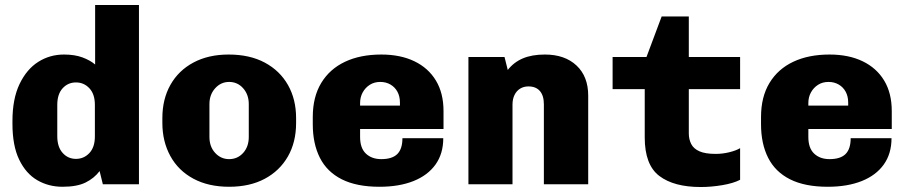

<svg xmlns="http://www.w3.org/2000/svg" viewBox="-20 -740 3640 771"><path d="M231 10Q175 10 129.5 -16.5Q84 -43 57 -99Q30 -155 30 -243V-254Q30 -343 58.5 -402.5Q87 -462 133.5 -491.5Q180 -521 237 -521Q280 -521 311 -509.5Q342 -498 362 -481V-720H538V0H393L380 -53Q358 -24 323.5 -7Q289 10 231 10ZM285 -102Q317 -102 339 -125.5Q361 -149 361 -192V-319Q361 -362 339 -385.5Q317 -409 285 -409Q253 -409 231.5 -385.5Q210 -362 210 -319V-193Q210 -150 231.5 -126Q253 -102 285 -102Z M900 10Q817 10 756.5 -22.5Q696 -55 664 -113.5Q632 -172 632 -246V-266Q632 -342 664.5 -399.5Q697 -457 757 -489Q817 -521 898 -521Q983 -521 1043.5 -488.5Q1104 -456 1136.5 -398.5Q1169 -341 1169 -266V-246Q1169 -169 1136 -111.5Q1103 -54 1043 -22Q983 10 900 10ZM900 -101Q934 -101 956.5 -126Q979 -151 979 -190V-322Q979 -360 956.5 -385.5Q934 -411 900 -411Q867 -411 844 -385.5Q821 -360 821 -322V-190Q821 -151 844 -126Q867 -101 900 -101Z M1504 10Q1412 10 1352.5 -20Q1293 -50 1264.5 -106.5Q1236 -163 1236 -241V-270Q1236 -351 1270 -407Q1304 -463 1365.5 -492Q1427 -521 1511 -521Q1588 -521 1644 -494Q1700 -467 1730.5 -416.5Q1761 -366 1761 -294V-222H1426V-190Q1426 -145 1449.5 -123Q1473 -101 1511 -101Q1555 -101 1575.5 -121.5Q1596 -142 1596 -185H1760Q1760 -123 1729 -79.5Q1698 -36 1640.5 -13Q1583 10 1504 10ZM1426 -316H1586V-328Q1586 -353 1576 -371.5Q1566 -390 1548 -400.5Q1530 -411 1507 -411Q1483 -411 1465 -399.5Q1447 -388 1436.5 -369Q1426 -350 1426 -326Z M1861 0V-511H2006L2019 -459Q2043 -490 2079.5 -505.5Q2116 -521 2168 -521Q2248 -521 2295 -477Q2342 -433 2342 -356V0H2164V-321Q2164 -356 2148 -374.5Q2132 -393 2102 -393Q2083 -393 2068.5 -384Q2054 -375 2046 -358.5Q2038 -342 2038 -320V0Z M2794 11Q2686 11 2627.5 -33.5Q2569 -78 2569 -188V-382H2440V-511H2576L2637 -674H2746V-511H2952V-382H2746V-204Q2746 -181 2755.5 -162Q2765 -143 2788.5 -132.5Q2812 -122 2854 -122Q2881 -122 2908 -128.5Q2935 -135 2952 -145V-18Q2925 -4 2880.5 3.5Q2836 11 2794 11Z M3304 10Q3212 10 3152.5 -20Q3093 -50 3064.5 -106.5Q3036 -163 3036 -241V-270Q3036 -351 3070 -407Q3104 -463 3165.5 -492Q3227 -521 3311 -521Q3388 -521 3444 -494Q3500 -467 3530.5 -416.5Q3561 -366 3561 -294V-222H3226V-190Q3226 -145 3249.5 -123Q3273 -101 3311 -101Q3355 -101 3375.5 -121.5Q3396 -142 3396 -185H3560Q3560 -123 3529 -79.5Q3498 -36 3440.5 -13Q3383 10 3304 10ZM3226 -316H3386V-328Q3386 -353 3376 -371.5Q3366 -390 3348 -400.5Q3330 -411 3307 -411Q3283 -411 3265 -399.5Q3247 -388 3236.5 -369Q3226 -350 3226 -326Z"/></svg>

Font: Chivo Mono ExtraBold
Style: Regular
Weight: 800
Monospace: yes
Designer: Hector Gatti
Foundry: Omnibus-Type
Version: Version 1.008